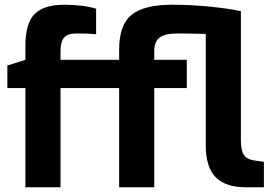

<svg xmlns="http://www.w3.org/2000/svg" viewBox="-20 -789 1144 809"><path d="M1092 -107V0H1015Q930 0 888.5 -42.5Q847 -85 847 -176V-646Q765 -648 727 -648Q674 -648 652 -630.5Q630 -613 630 -574V-537H767V-418H630V0H482V-418H235V0H87V-418H11V-513L87 -537V-595Q87 -691 126 -730Q165 -769 251 -769Q291 -769 326.5 -764.5Q362 -760 385 -752V-645Q353 -648 302 -648Q265 -648 250 -630.5Q235 -613 235 -574V-537H482V-580Q482 -685 535 -727Q588 -769 705 -769Q786 -769 865 -761Q944 -753 995 -742V-198Q995 -154 1008 -135.5Q1021 -117 1051 -113Z"/></svg>

Font: Exo
Style: Bold
Weight: 700
Designer: Natanael Gama
Foundry: Natanael Gama
Version: Version 1.500; ttfautohint (v1.6)